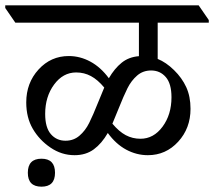

<svg xmlns="http://www.w3.org/2000/svg" viewBox="-62 -642 797 714"><path d="M524.4 -557.6V-422.9Q555.7 -410.2 585.2 -381.3Q614.7 -352.5 630.6 -317.9Q646.5 -283.2 646.5 -237.3Q646.5 -165 600.6 -115Q554.7 -64.9 487.8 -64.9Q445.8 -64.9 407.5 -85.4Q369.1 -106 338.9 -147.5Q316.4 -108.4 286.9 -86.7Q257.3 -64.9 215.3 -64.9Q167 -64.9 125.5 -93.3Q84 -121.6 59.8 -163.3Q35.6 -205.1 35.6 -261.2Q35.6 -333.5 81.3 -383.5Q127 -433.6 193.8 -433.6Q235.8 -433.6 274.2 -412.8Q312.5 -392.1 342.8 -351.1Q363.8 -387.2 390.4 -408.7Q417 -430.2 454.6 -433.1V-557.6H-4.9L-42.5 -612.3V-622.1H676.8L714.4 -567.4V-557.6ZM500 -379.9Q469.7 -379.9 448 -361.1Q426.3 -342.3 412.1 -314Q397.9 -285.6 378.9 -237.8L356 -182.1Q380.4 -152.8 405.5 -139.4Q430.7 -126 460.4 -126Q509.3 -126 542.5 -170.9Q575.7 -215.8 575.7 -280.3Q575.7 -331.1 554.4 -355.5Q533.2 -379.9 500 -379.9ZM325.7 -316.4Q301.3 -345.7 276.1 -359.1Q251 -372.6 221.2 -372.6Q172.4 -372.6 139.2 -327.6Q106 -282.7 106 -218.3Q106 -167.5 127.2 -143.1Q148.4 -118.7 181.6 -118.7Q211.9 -118.7 233.6 -137.5Q255.4 -156.2 269.5 -184.6Q283.7 -212.9 302.7 -260.7ZM41.5 0.5Q41.5 -51.8 92.3 -51.8Q142.6 -51.8 142.6 0.5Q142.6 52.2 92.3 52.2Q41.5 52.2 41.5 0.5Z"/></svg>

Font: Noto Serif Devanagari
Style: Regular
Weight: 400
Designer: Monotype Design Team
Foundry: Monotype Imaging Inc.
Version: Version 1.01